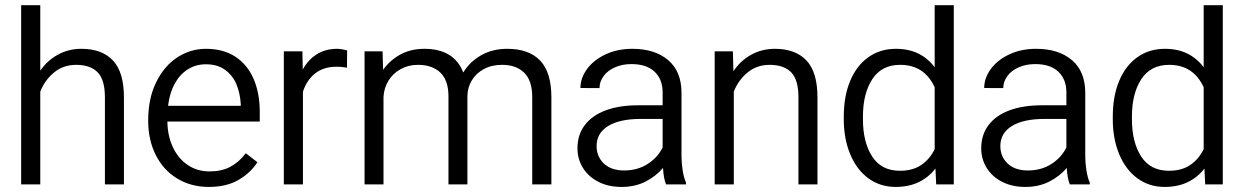

<svg xmlns="http://www.w3.org/2000/svg" viewBox="-20 -728 4913 758"><path d="M63.5 -707.5H139V-449Q166.3 -488.8 208.3 -512Q250.3 -535.3 301.3 -535.3Q382.3 -535.3 425.8 -489.3Q469.3 -443.3 469.3 -343.3V0H394.2V-344Q394.2 -412.7 365.6 -442.4Q337 -472 280.5 -472Q230 -472 193.4 -441.9Q156.8 -411.8 139 -366.3V0H63.5Z M565 -251.7Q565 -339.2 596.6 -403.5Q628.3 -467.8 680.1 -501.5Q732 -535.3 792.8 -535.3Q862.5 -535.3 910 -503.6Q957.5 -472 981.5 -415.9Q1005.5 -359.7 1005.5 -286.7V-248.2H640.8Q641.5 -192.5 662.1 -147.8Q682.8 -103 720.4 -77.1Q758 -51.3 808 -51.3Q854.5 -51.3 888.6 -69.1Q922.8 -87 950.5 -123L996.3 -87.5Q967.8 -44 920.4 -17Q873 10 804.3 10Q734.5 10 679.9 -23Q625.2 -56 595.1 -115.7Q565 -175.5 565 -251.7ZM643.5 -310.3H930.5V-316.3Q928.2 -359.2 913.6 -394.7Q899 -430.2 868.6 -452.2Q838.3 -474.2 792.8 -474.2Q753 -474.2 721.4 -454.2Q689.8 -434.2 669.6 -397.4Q649.5 -360.5 643.5 -310.3Z M1100.5 -525.3H1173.8L1175.3 -453.5Q1196.5 -492.3 1230.8 -513.8Q1265 -535.3 1311.3 -535.3Q1320.8 -535.3 1332.9 -533Q1345 -530.8 1350.5 -528.8L1349.8 -460.7Q1343.3 -461.7 1336.5 -462.7Q1327.3 -464.5 1308.3 -464.5Q1257.3 -464.5 1223.9 -437.9Q1190.5 -411.2 1176 -366V0H1100.5Z M1419.2 -525.3H1490.3L1492.5 -452.3Q1519.8 -490.8 1561 -513Q1602.3 -535.3 1655.3 -535.3Q1772.5 -535.3 1809 -441.8Q1834.5 -484.3 1879.5 -509.8Q1924.5 -535.3 1982.5 -535.3Q2068 -535.3 2112.4 -488.9Q2156.8 -442.5 2156.8 -344V0H2081.2V-344.8Q2081.2 -409.7 2049.4 -441Q2017.5 -472.2 1961.7 -472Q1920.7 -472 1890 -455.2Q1859.3 -438.5 1842.6 -410.6Q1826 -382.8 1825.3 -349.5V0H1750.5V-347.3Q1750.5 -411 1718.4 -441.5Q1686.2 -472 1630.2 -472Q1592.3 -472 1562 -455.2Q1531.8 -438.5 1513.9 -409.9Q1496 -381.3 1494 -345V0H1419.2Z M2473 -475Q2436.8 -475 2407.8 -462.2Q2378.8 -449.5 2362.8 -427.5Q2346.8 -405.5 2346.8 -380.3L2271.5 -380.5Q2271.5 -419.8 2297.6 -455.5Q2323.8 -491.3 2370.6 -513.3Q2417.5 -535.3 2476.8 -535.3Q2565.3 -535.3 2617.9 -490.6Q2670.5 -446 2670.5 -361.7V-112.3Q2670.5 -84.8 2675.1 -55.3Q2679.8 -25.8 2688.3 -7V0H2609.5Q2599.7 -23.7 2597.5 -65Q2569 -31.5 2527.7 -10.7Q2486.5 10 2434 10Q2382.3 10 2342.9 -9.9Q2303.5 -29.8 2281.6 -64.8Q2259.8 -99.8 2259.8 -142.3Q2259.8 -195.8 2288.6 -234Q2317.5 -272.3 2371.1 -292.3Q2424.8 -312.3 2498 -312.3H2596V-362.7Q2596 -415 2564.2 -445Q2532.5 -475 2473 -475ZM2596 -146V-258.5H2509.8Q2426.5 -258.5 2380.9 -230.5Q2335.3 -202.5 2335.3 -151.5Q2335.3 -109.8 2364.1 -82.4Q2393 -55 2443.8 -55Q2497.3 -55 2537.1 -80.8Q2577 -106.5 2596 -146Z M2801.5 -525.3H2873.3L2875.5 -446.8Q2902.8 -488 2945.1 -511.6Q2987.5 -535.3 3039.3 -535.3Q3120.3 -535.3 3163.8 -489.3Q3207.3 -443.3 3207.3 -343.3V0H3132.2V-344Q3132.2 -412.7 3103.6 -442.4Q3075 -472 3018.5 -472Q2968 -472 2931.4 -441.9Q2894.8 -411.8 2877 -366.3V0H2801.5Z M3516.8 -535.3Q3567.5 -535.3 3605.9 -516.3Q3644.2 -497.3 3670 -462.5V-707.5H3745.5V0H3676L3673 -62.7Q3646.5 -28 3607.1 -9Q3567.7 10 3515.8 10Q3454.8 10 3408.2 -24.1Q3361.7 -58.3 3336.5 -119.3Q3311.2 -180.3 3311.2 -257V-268Q3311.2 -348.3 3336.5 -408.8Q3361.7 -469.3 3408.4 -502.3Q3455 -535.3 3516.8 -535.3ZM3532.8 -53.8Q3583.5 -53.8 3617.2 -76.8Q3651 -99.8 3670 -139.3V-383.5Q3629.2 -472 3533.8 -472Q3460.5 -472 3423.6 -415.2Q3386.8 -358.5 3386.8 -268V-257Q3386.8 -166.5 3423.3 -110.1Q3459.8 -53.8 3532.8 -53.8Z M4067 -475Q4030.8 -475 4001.8 -462.2Q3972.8 -449.5 3956.8 -427.5Q3940.8 -405.5 3940.8 -380.3L3865.5 -380.5Q3865.5 -419.8 3891.6 -455.5Q3917.8 -491.3 3964.6 -513.3Q4011.5 -535.3 4070.8 -535.3Q4159.3 -535.3 4211.9 -490.6Q4264.5 -446 4264.5 -361.7V-112.3Q4264.5 -84.8 4269.1 -55.3Q4273.8 -25.8 4282.3 -7V0H4203.5Q4193.7 -23.7 4191.5 -65Q4163 -31.5 4121.7 -10.7Q4080.5 10 4028 10Q3976.3 10 3936.9 -9.9Q3897.5 -29.8 3875.6 -64.8Q3853.8 -99.8 3853.8 -142.3Q3853.8 -195.8 3882.6 -234Q3911.5 -272.3 3965.1 -292.3Q4018.8 -312.3 4092 -312.3H4190V-362.7Q4190 -415 4158.2 -445Q4126.5 -475 4067 -475ZM4190 -146V-258.5H4103.8Q4020.5 -258.5 3974.9 -230.5Q3929.3 -202.5 3929.3 -151.5Q3929.3 -109.8 3958.1 -82.4Q3987 -55 4037.8 -55Q4091.3 -55 4131.1 -80.8Q4171 -106.5 4190 -146Z M4578.8 -535.3Q4629.5 -535.3 4667.9 -516.3Q4706.2 -497.3 4732 -462.5V-707.5H4807.5V0H4738L4735 -62.7Q4708.5 -28 4669.1 -9Q4629.7 10 4577.8 10Q4516.8 10 4470.2 -24.1Q4423.7 -58.3 4398.5 -119.3Q4373.2 -180.3 4373.2 -257V-268Q4373.2 -348.3 4398.5 -408.8Q4423.7 -469.3 4470.4 -502.3Q4517 -535.3 4578.8 -535.3ZM4594.8 -53.8Q4645.5 -53.8 4679.2 -76.8Q4713 -99.8 4732 -139.3V-383.5Q4691.2 -472 4595.8 -472Q4522.5 -472 4485.6 -415.2Q4448.8 -358.5 4448.8 -268V-257Q4448.8 -166.5 4485.3 -110.1Q4521.8 -53.8 4594.8 -53.8Z"/></svg>

Font: FreesentationVF
Style: Regular
Weight: 400
Designer: glyphs from Roboto by Christian Robertson / Hangul glyphs from Noto Sans CJK(Source Han Sans) by Jang Soo-young and Kang
Foundry: PT&
Version: Version 2.001;Glyphs 3.3.1 (3343)